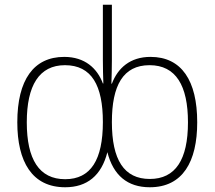

<svg xmlns="http://www.w3.org/2000/svg" viewBox="-20 -780 905 810"><path d="M255 10C347 10 408 -39 433 -138C458 -40 518 10 612 10C751 10 812 -98 812 -264C812 -440 746 -540 615 -540C529 -540 477 -493 452 -427H450C451 -454 452 -497 452 -526V-760H414V-526C414 -496 415 -454 416 -428H414C390 -492 338 -540 251 -540C122 -540 53 -443 53 -264C53 -98 115 10 255 10ZM255 -24C145 -24 93 -108 93 -264C93 -419 145 -505 254 -505C367 -505 414 -419 414 -265C414 -106 363 -24 255 -24ZM612 -25C503 -25 452 -106 452 -265C452 -419 499 -505 611 -505C722 -505 773 -419 773 -264C773 -106 720 -25 612 -25Z"/></svg>

Font: Noto Sans SemiCondensed ExtraLight
Style: Regular
Weight: 200
Width: 4
Designer: Monotype Design Team
Foundry: Monotype Imaging Inc.
Version: Version 2.013